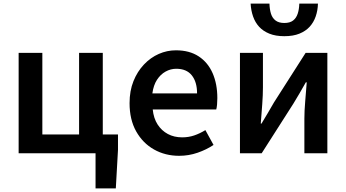

<svg xmlns="http://www.w3.org/2000/svg" viewBox="-20 -847 1912 1061"><path d="M508 194V0H83V-555H214V-104H417V-555H548V-104H632V-19L620 194Z M970 14Q893 14 831 -21Q769 -56 732.5 -121Q696 -186 696 -277Q696 -345 717.5 -398.5Q739 -452 775.5 -490.5Q812 -529 857.5 -549Q903 -569 952 -569Q1027 -569 1078 -535.5Q1129 -502 1155 -442.5Q1181 -383 1181 -305Q1181 -286 1179.5 -269.5Q1178 -253 1175 -242H824Q829 -193 851 -159Q873 -125 907.5 -106.5Q942 -88 987 -88Q1022 -88 1053 -98.5Q1084 -109 1115 -128L1160 -46Q1121 -20 1072 -3Q1023 14 970 14ZM822 -331H1069Q1069 -394 1040 -430.5Q1011 -467 954 -467Q923 -467 895 -451.5Q867 -436 847.5 -406Q828 -376 822 -331Z M1306 0V-555H1433V-364Q1433 -322 1429 -269Q1425 -216 1421 -164H1425Q1440 -189 1460 -222.5Q1480 -256 1494 -281L1669 -555H1789V0H1662V-191Q1662 -233 1666.5 -286Q1671 -339 1675 -392H1670Q1656 -367 1636 -332.5Q1616 -298 1601 -274L1426 0ZM1551 -647Q1503 -647 1468.5 -661Q1434 -675 1412 -699Q1390 -723 1378.5 -756Q1367 -789 1365 -827H1469Q1470 -795 1477.5 -771Q1485 -747 1503 -733.5Q1521 -720 1551 -720Q1582 -720 1599.5 -733.5Q1617 -747 1625 -771Q1633 -795 1634 -827H1737Q1736 -789 1724.5 -756Q1713 -723 1691 -699Q1669 -675 1634.5 -661Q1600 -647 1551 -647Z"/></svg>

Font: Noto Sans SC SemiBold
Style: Regular
Weight: 600
Designer: Ryoko NISHIZUKA 西塚涼子 (kana, bopomofo & ideographs); Paul D. Hunt (Latin, Greek & Cyrillic); Sandoll Communications 산돌커뮤니
Foundry: Adobe
Version: Version 2.004-H2;hotconv 1.0.118;makeotfexe 2.5.65603